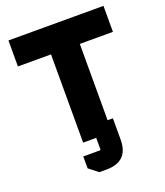

<svg xmlns="http://www.w3.org/2000/svg" viewBox="-157 -795 936 1090"><g transform="rotate(-20 311.0 -250.5)"><path d="M24 -533V-690H598V-533H398V0H224V-533ZM198 74H299Q303 74 303 70V-72H430V56Q430 189 297 189H253L198 146Z"/></g></svg>

Font: Oxanium ExtraLight ExtraBold
Style: Regular
Weight: 800
Version: Version 2.000